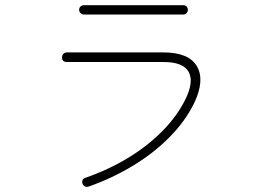

<svg xmlns="http://www.w3.org/2000/svg" viewBox="-20 -738 1040 740"><path d="M322 -19Q305 -14 298 -30Q293 -48 310 -53Q399 -84 474.5 -130Q550 -176 607 -234Q664 -292 696 -358Q728 -425 706.5 -462Q685 -499 610 -499H238Q219 -499 219 -517Q219 -525 224.5 -530.5Q230 -536 238 -536H610Q708 -536 739 -482.5Q770 -429 729 -342Q695 -272 634.5 -210.5Q574 -149 494.5 -100.5Q415 -52 322 -19ZM303 -682Q296 -682 290.5 -687.5Q285 -693 285 -700Q285 -708 290.5 -713Q296 -718 303 -718H686Q694 -718 699 -713Q704 -708 704 -700Q704 -693 699 -687.5Q694 -682 686 -682Z"/></svg>

Font: Zen Maru Gothic Light
Style: Regular
Weight: 300
Designer: Yoshimichi Ohira
Foundry: Positype
Version: Version 1.001